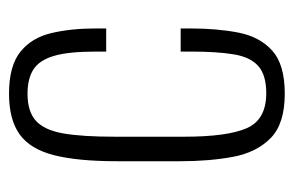

<svg xmlns="http://www.w3.org/2000/svg" viewBox="-130 -496 636 415"><g transform="rotate(-90 187.5 -289.0)"><path d="M192 9Q127 9 96 -21.5Q65 -52 55.5 -103Q46 -154 46 -217V-353Q46 -438 59 -489.5Q72 -541 104 -564Q136 -587 192 -587Q252 -587 282.5 -562.5Q313 -538 323 -495.5Q333 -453 333 -400V-377H283V-400Q283 -459 273.5 -490.5Q264 -522 244 -534.5Q224 -547 192 -547Q153 -547 133 -528.5Q113 -510 106 -469Q99 -428 99 -359V-209Q99 -115 117.5 -73Q136 -31 193 -31Q232 -31 251.5 -48Q271 -65 277 -101Q283 -137 283 -194V-216H333V-195Q333 -137 324 -91Q315 -45 285 -18Q255 9 192 9Z"/></g></svg>

Font: Oswald ExtraLight
Style: Regular
Weight: 250
Designer: Vernon Adams
Foundry: Vernon Adams
Version: Version 4.100; ttfautohint (v1.8.1.43-b0c9)